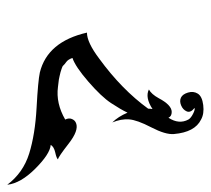

<svg xmlns="http://www.w3.org/2000/svg" viewBox="-56 -514 582 530"><g transform="rotate(-90 235.0 -249.0)"><path d="M-10 -520Q23 -476 76 -459.5Q129 -443 203 -439Q277 -435 300 -430Q385 -409 410 -300Q383 -300 338 -266Q253 -204 200 -131Q200 -124 199 -119Q231 -140 253 -129Q240 -122 229 -102Q210 -66 191 -66Q179 -66 175 -75Q156 -46 170 -20Q174 -13 186 -7Q198 -1 202 -3Q188 -14 192.5 -24.5Q197 -35 209 -40Q221 -45 230.5 -40.5Q240 -36 244.5 -21Q249 -6 241.5 6Q234 18 210 21Q186 24 170 15Q135 -2 130 -60Q128 -83 148.5 -122.5Q169 -162 170.5 -184Q172 -206 162 -230Q178 -214 189 -188Q198 -207 215.5 -233.5Q233 -260 274.5 -296Q316 -332 340 -340Q336 -352 329 -357Q322 -362 319.5 -365Q317 -368 310 -370Q303 -372 300.5 -373Q298 -374 290 -375.5Q282 -377 280.5 -377.5Q279 -378 260 -380Q215 -386 170 -360Q175 -350 171.5 -341.5Q168 -333 160 -330Q140 -322 103.5 -350.5Q67 -379 60 -380Q63 -384 79 -387.5Q95 -391 100 -400Q75 -402 34.5 -442.5Q-6 -483 -10 -520Z"/></g></svg>

Font: SOV_mook
Style: Book
Weight: 400
Version: Version 1.00